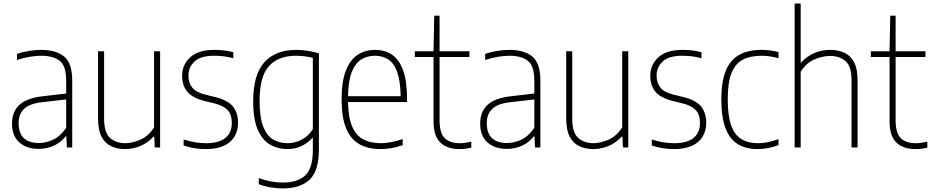

<svg xmlns="http://www.w3.org/2000/svg" viewBox="-20 -828 5229 1078"><path d="M197 8Q129.5 8 88.5 -28.5Q47.5 -65 47.5 -133.5Q47.5 -201.5 89.2 -239.5Q131 -277.5 219.5 -287.5L351.5 -303V-375.5Q351.5 -458.5 315 -486.8Q278.5 -515 211.5 -515Q183 -515 147.5 -509.2Q112 -503.5 75.5 -491V-525Q104.5 -536 141.8 -542Q179 -548 212 -548Q294.5 -548 340 -510.8Q385.5 -473.5 385.5 -375V0H355.5L352.5 -62.5H348.5Q322 -28.5 282.5 -10.2Q243 8 197 8ZM84.5 -137Q84.5 -25 199.5 -25Q238.5 -25 279 -44Q319.5 -63 351.5 -110.5V-269.5L218.5 -254.5Q148 -247 116.2 -217.8Q84.5 -188.5 84.5 -137Z M683 9Q639.5 9 605 -6.8Q570.5 -22.5 550.5 -60Q530.5 -97.5 530.5 -162V-540H564.5V-160.5Q564.5 -83.5 597.8 -53.8Q631 -24 684 -24Q722 -24 768 -43.8Q814 -63.5 845 -113V-540H879V0H849L846 -61H842Q809.5 -25.5 768 -8.2Q726.5 9 683 9Z M1135.5 9Q1070.5 9 1011 -11V-45Q1047.5 -33.5 1077 -28.8Q1106.5 -24 1136.5 -24Q1208.5 -24 1245 -53.2Q1281.5 -82.5 1281.5 -137Q1281.5 -185 1257.8 -210Q1234 -235 1184 -247.5L1129 -261Q1058.5 -279 1030.5 -314.2Q1002.5 -349.5 1002.5 -402.5Q1002.5 -464.5 1048 -506.2Q1093.5 -548 1183 -548Q1212.5 -548 1238.5 -544.8Q1264.5 -541.5 1290 -535V-501Q1260 -509 1235.2 -512Q1210.5 -515 1183 -515Q1106.5 -515 1072.2 -482.8Q1038 -450.5 1038 -404Q1038 -362 1059.8 -335.8Q1081.5 -309.5 1131.5 -297L1187 -283.5Q1261 -265 1288.8 -229Q1316.5 -193 1316.5 -139.5Q1316.5 -70 1270.2 -30.5Q1224 9 1135.5 9Z M1567 230Q1535 230 1498.2 223.8Q1461.5 217.5 1433 206V172Q1469.5 185 1502.8 191Q1536 197 1567.5 197Q1651.5 197 1694 156.8Q1736.5 116.5 1736.5 14.5V-53.5H1733.5Q1711.5 -28 1675.8 -9.5Q1640 9 1592.5 9Q1540.5 9 1497.2 -15.5Q1454 -40 1427.8 -98.5Q1401.5 -157 1401.5 -259Q1401.5 -409.5 1464.5 -478.8Q1527.5 -548 1642.5 -548Q1674.5 -548 1709.2 -542.5Q1744 -537 1770.5 -528.5V12Q1770.5 130.5 1718.8 180.2Q1667 230 1567 230ZM1594.5 -24Q1635 -24 1673.8 -43.8Q1712.5 -63.5 1736.5 -103.5V-503.5Q1718.5 -508 1692.8 -511.5Q1667 -515 1641.5 -515Q1542.5 -515 1490 -456.8Q1437.5 -398.5 1437.5 -263Q1437.5 -167.5 1458.5 -115.8Q1479.5 -64 1515 -44Q1550.5 -24 1594.5 -24Z M2116 9Q2046 9 1997.5 -18.5Q1949 -46 1923.5 -107.2Q1898 -168.5 1898 -270Q1898 -371 1922 -432Q1946 -493 1988.2 -520.5Q2030.5 -548 2085.5 -548Q2140.5 -548 2181 -520.8Q2221.5 -493.5 2243.5 -432.5Q2265.5 -371.5 2265.5 -270V-255H1934Q1935.5 -169 1957 -118.2Q1978.5 -67.5 2019.2 -45.8Q2060 -24 2118 -24Q2169.5 -24 2241 -47V-13Q2206.5 -1 2176 4Q2145.5 9 2116 9ZM2085 -515Q2042 -515 2008.5 -494.2Q1975 -473.5 1955.2 -424Q1935.5 -374.5 1934 -288H2229.5Q2228 -374.5 2210 -424Q2192 -473.5 2160 -494.2Q2128 -515 2085 -515Z M2559.5 9Q2491.5 9 2452.8 -27.2Q2414 -63.5 2414 -147V-508H2309V-540H2414L2418 -740H2448V-540H2615.5V-508H2448V-153Q2448 -81 2476.8 -52.5Q2505.5 -24 2561.5 -24Q2590 -24 2626 -33V1Q2592 9 2559.5 9Z M2825.5 8Q2758 8 2717 -28.5Q2676 -65 2676 -133.5Q2676 -201.5 2717.8 -239.5Q2759.5 -277.5 2848 -287.5L2980 -303V-375.5Q2980 -458.5 2943.5 -486.8Q2907 -515 2840 -515Q2811.5 -515 2776 -509.2Q2740.5 -503.5 2704 -491V-525Q2733 -536 2770.2 -542Q2807.5 -548 2840.5 -548Q2923 -548 2968.5 -510.8Q3014 -473.5 3014 -375V0H2984L2981 -62.5H2977Q2950.5 -28.5 2911 -10.2Q2871.5 8 2825.5 8ZM2713 -137Q2713 -25 2828 -25Q2867 -25 2907.5 -44Q2948 -63 2980 -110.5V-269.5L2847 -254.5Q2776.5 -247 2744.8 -217.8Q2713 -188.5 2713 -137Z M3311.5 9Q3268 9 3233.5 -6.8Q3199 -22.5 3179 -60Q3159 -97.5 3159 -162V-540H3193V-160.5Q3193 -83.5 3226.2 -53.8Q3259.5 -24 3312.5 -24Q3350.5 -24 3396.5 -43.8Q3442.5 -63.5 3473.5 -113V-540H3507.5V0H3477.5L3474.5 -61H3470.5Q3438 -25.5 3396.5 -8.2Q3355 9 3311.5 9Z M3764 9Q3699 9 3639.5 -11V-45Q3676 -33.5 3705.5 -28.8Q3735 -24 3765 -24Q3837 -24 3873.5 -53.2Q3910 -82.5 3910 -137Q3910 -185 3886.2 -210Q3862.5 -235 3812.5 -247.5L3757.5 -261Q3687 -279 3659 -314.2Q3631 -349.5 3631 -402.5Q3631 -464.5 3676.5 -506.2Q3722 -548 3811.5 -548Q3841 -548 3867 -544.8Q3893 -541.5 3918.5 -535V-501Q3888.5 -509 3863.8 -512Q3839 -515 3811.5 -515Q3735 -515 3700.8 -482.8Q3666.5 -450.5 3666.5 -404Q3666.5 -362 3688.2 -335.8Q3710 -309.5 3760 -297L3815.5 -283.5Q3889.5 -265 3917.2 -229Q3945 -193 3945 -139.5Q3945 -70 3898.8 -30.5Q3852.5 9 3764 9Z M4232.5 9Q4168 9 4122.8 -18.5Q4077.5 -46 4053.8 -107.2Q4030 -168.5 4030 -270Q4030 -371.5 4055.8 -432.5Q4081.5 -493.5 4131.8 -520.8Q4182 -548 4255.5 -548Q4278 -548 4302.8 -545Q4327.5 -542 4351 -535.5V-501.5Q4325 -508.5 4300.5 -511.8Q4276 -515 4257 -515Q4193 -515 4150.5 -492.8Q4108 -470.5 4087 -417.5Q4066 -364.5 4066 -272Q4066 -178.5 4085.2 -124.2Q4104.5 -70 4142.5 -47Q4180.5 -24 4236.5 -24Q4260.5 -24 4288.5 -29.2Q4316.5 -34.5 4351 -47V-13Q4291 9 4232.5 9Z M4441.5 0V-808H4475.5V-477.5H4478.5Q4511.5 -513.5 4553.2 -530.8Q4595 -548 4641 -548Q4685.5 -548 4720.2 -532.2Q4755 -516.5 4775 -479Q4795 -441.5 4795 -377.5V0H4761V-378.5Q4761 -455.5 4727.2 -484.8Q4693.5 -514 4639 -514Q4599.5 -514 4553.2 -494.5Q4507 -475 4475.5 -425.5V0Z M5120 9Q5052 9 5013.2 -27.2Q4974.5 -63.5 4974.5 -147V-508H4869.5V-540H4974.5L4978.5 -740H5008.5V-540H5176V-508H5008.5V-153Q5008.5 -81 5037.2 -52.5Q5066 -24 5122 -24Q5150.5 -24 5186.5 -33V1Q5152.5 9 5120 9Z"/></svg>

Font: Encode Sans SemiCondensed SemiCondensed Thin
Style: Regular
Weight: 100
Width: 4
Designer: Multiple Designers
Foundry: Impallari Type
Version: Version 3.000; ttfautohint (v1.8.3) -l 8 -r 50 -G 200 -x 14 